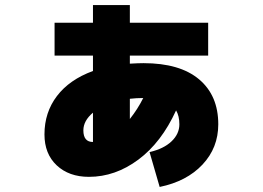

<svg xmlns="http://www.w3.org/2000/svg" viewBox="-20 -660 1040 760"><path d="M804 -570V-440H494V-408Q528 -410 548 -410Q692 -410 768 -346Q844 -282 844 -168Q844 -75 781.5 -8.5Q719 58 612 80L572 -58Q628 -71 659 -100.5Q690 -130 690 -168Q690 -201 677 -223Q619 -96 527.5 -28Q436 40 332 40Q253 40 204.5 -5.5Q156 -51 156 -128Q156 -215 205.5 -280Q255 -345 348 -379V-440H196V-570H348V-640H494V-570ZM547 -272Q520 -272 494 -269V-189Q525 -228 547 -272ZM348 -98V-214Q310 -182 310 -144Q310 -98 348 -98Z"/></svg>

Font: M PLUS 1p Black
Style: Regular
Weight: 900
Version: Version 1.061